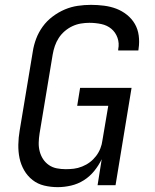

<svg xmlns="http://www.w3.org/2000/svg" viewBox="-20 -763 640 791"><path d="M218 8Q189 8 162 1.5Q135 -5 114 -21.5Q93 -38 79.5 -61.5Q66 -85 60.5 -111.5Q55 -138 55.5 -167Q56 -196 61 -225L115 -550Q119 -577 129 -603.5Q139 -630 156 -653.5Q173 -677 197 -695Q221 -713 247 -724Q273 -735 300.5 -739Q328 -743 355 -743Q382 -743 409 -739.5Q436 -736 459.5 -727Q483 -718 503 -702Q523 -686 535.5 -664.5Q548 -643 551.5 -616.5Q555 -590 551 -563L550 -555H467V-560Q472 -585 464 -607.5Q456 -630 438.5 -644.5Q421 -659 397 -664Q373 -669 348 -669Q331 -669 313 -666Q295 -663 278 -655Q261 -647 246.5 -634.5Q232 -622 222 -606.5Q212 -591 206 -573.5Q200 -556 197 -538L143 -213Q140 -194 139.5 -175.5Q139 -157 143.5 -139.5Q148 -122 157.5 -107.5Q167 -93 181.5 -83Q196 -73 214 -69.5Q232 -66 251 -66Q268 -66 284.5 -68Q301 -70 318.5 -77Q336 -84 350.5 -95Q365 -106 376 -120.5Q387 -135 393.5 -151.5Q400 -168 402 -185L426 -327H298L310 -401H522L456 0H382L399 -107Q387 -82 368.5 -59Q350 -36 325.5 -20.5Q301 -5 273 1.5Q245 8 218 8Z"/></svg>

Font: Iosevka Aile Oblique
Style: Regular
Weight: 400
Italic angle: -9°
Designer: Belleve Invis
Foundry: Belleve Invis
Version: Version 31.1.0; ttfautohint (v1.8.4)